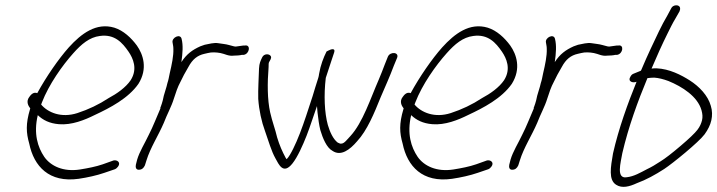

<svg xmlns="http://www.w3.org/2000/svg" viewBox="-20 -662 2772 742"><path d="M93 -287C80 -270 89 -253 97 -243L96 -240C79 -183 81 -149 93 -107C111 -19 170 45 284 29C318 24 354 16 383 6L424 -8C429 -10 433 -14 436 -18C448 -34 433 -45 419 -42L377 -27C351 -18 320 -12 289 -7C225 3 176 -20 151 -56C126 -93 109 -145 126 -217C146 -198 171 -185 208 -182C257 -178 307 -198 347 -218C405 -245 476 -282 515 -338C552 -397 533 -452 509 -486C487 -516 457 -544 422 -555C352 -576 294 -532 246 -479C206 -434 159 -366 124 -302C110 -308 99 -296 93 -287ZM139 -258 142 -266C169 -336 221 -409 263 -456C295 -492 326 -518 366 -523C423 -531 453 -497 477 -462C494 -437 513 -396 485 -352C466 -324 432 -300 400 -283C362 -258 322 -239 279 -225C217 -205 165 -227 139 -258Z M505 -25C503 -15 506 -6 516 -6C528 -6 535 -12 540 -23L546 -42C561 -91 592 -138 613 -187C625 -219 643 -251 652 -281C659 -303 667 -327 677 -345L691 -373L708 -403C724 -433 743 -448 770 -454L783 -457C798 -461 816 -460 832 -457C849 -454 863 -444 884 -447C893 -447 908 -448 915 -450H922C945 -454 950 -491 926 -486H920C910 -484 901 -484 891 -482C887 -482 884 -483 880 -484L865 -488C858 -490 852 -491 845 -492L824 -495C807 -498 787 -492 771 -489L754 -483C723 -469 701 -453 681 -422C686 -457 688 -487 682 -511C678 -534 642 -517 647 -497C648 -488 650 -485 650 -473C651 -446 644 -413 636 -379C633 -365 631 -352 627 -341C623 -322 617 -308 613 -292L609 -274C607 -266 604 -257 601 -249C600 -247 599 -245 600 -243C585 -209 572 -174 555 -141C540 -109 519 -76 510 -45Z M981 -397C980 -360 977 -318 978 -280C981 -236 991 -191 1004 -156C1018 -117 1028 -79 1045 -49C1057 -28 1074 15 1110 -30C1130 -55 1150 -100 1165 -138C1179 -174 1191 -213 1205 -252L1207 -228C1210 -202 1213 -179 1218 -159C1227 -129 1242 -91 1265 -79C1297 -57 1332 -83 1360 -116C1399 -158 1426 -224 1451 -286C1469 -328 1486 -365 1502 -408L1514 -437C1525 -461 1488 -464 1479 -443L1467 -413C1460 -394 1452 -374 1444 -355C1412 -282 1382 -188 1334 -136C1322 -124 1311 -107 1299 -107C1296 -106 1291 -108 1285 -111C1267 -125 1255 -152 1247 -179C1234 -226 1231 -294 1239 -361C1247 -386 1254 -407 1260 -425C1266 -442 1269 -453 1271 -458C1273 -464 1273 -468 1271 -470C1265 -476 1248 -466 1242 -463C1230 -439 1219 -411 1213 -376C1213 -371 1211 -366 1210 -361C1202 -337 1195 -313 1188 -290L1163 -214C1148 -169 1131 -123 1113 -87C1105 -71 1096 -55 1088 -47C1086 -48 1086 -50 1084 -52C1071 -76 1060 -101 1051 -131C1044 -162 1032 -192 1024 -228C1013 -278 1013 -341 1018 -403C1018 -413 1018 -419 1020 -422C1023 -428 1030 -437 1027 -444C1022 -455 1000 -456 993 -440C987 -427 982 -418 981 -397Z M1536 -287C1523 -270 1532 -253 1540 -243L1539 -240C1522 -183 1524 -149 1536 -107C1554 -19 1613 45 1727 29C1761 24 1797 16 1826 6L1867 -8C1872 -10 1876 -14 1879 -18C1891 -34 1876 -45 1862 -42L1820 -27C1794 -18 1763 -12 1732 -7C1668 3 1619 -20 1594 -56C1569 -93 1552 -145 1569 -217C1589 -198 1614 -185 1651 -182C1700 -178 1750 -198 1790 -218C1848 -245 1919 -282 1958 -338C1995 -397 1976 -452 1952 -486C1930 -516 1900 -544 1865 -555C1795 -576 1737 -532 1689 -479C1649 -434 1602 -366 1567 -302C1553 -308 1542 -296 1536 -287ZM1582 -258 1585 -266C1612 -336 1664 -409 1706 -456C1738 -492 1769 -518 1809 -523C1866 -531 1896 -497 1920 -462C1937 -437 1956 -396 1928 -352C1909 -324 1875 -300 1843 -283C1805 -258 1765 -239 1722 -225C1660 -205 1608 -227 1582 -258Z M1948 -25C1946 -15 1949 -6 1959 -6C1971 -6 1978 -12 1983 -23L1989 -42C2004 -91 2035 -138 2056 -187C2068 -219 2086 -251 2095 -281C2102 -303 2110 -327 2120 -345L2134 -373L2151 -403C2167 -433 2186 -448 2213 -454L2226 -457C2241 -461 2259 -460 2275 -457C2292 -454 2306 -444 2327 -447C2336 -447 2351 -448 2358 -450H2365C2388 -454 2393 -491 2369 -486H2363C2353 -484 2344 -484 2334 -482C2330 -482 2327 -483 2323 -484L2308 -488C2301 -490 2295 -491 2288 -492L2267 -495C2250 -498 2230 -492 2214 -489L2197 -483C2166 -469 2144 -453 2124 -422C2129 -457 2131 -487 2125 -511C2121 -534 2085 -517 2090 -497C2091 -488 2093 -485 2093 -473C2094 -446 2087 -413 2079 -379C2076 -365 2074 -352 2070 -341C2066 -322 2060 -308 2056 -292L2052 -274C2050 -266 2047 -257 2044 -249C2043 -247 2042 -245 2043 -243C2028 -209 2015 -174 1998 -141C1983 -109 1962 -76 1953 -45Z M2417 -367C2404 -347 2425 -340 2440 -346C2406 -262 2371 -166 2349 -69C2340 -16 2331 33 2361 52C2384 67 2413 59 2441 46C2477 33 2513 13 2547 -9C2579 -30 2680 -112 2703 -143C2716 -161 2725 -179 2729 -197C2733 -215 2733 -234 2727 -253C2716 -293 2682 -328 2646 -351C2613 -372 2567 -396 2517 -398C2511 -398 2505 -398 2498 -397C2518 -444 2539 -491 2560 -533C2570 -553 2579 -572 2590 -590L2606 -618C2608 -623 2609 -627 2608 -632C2605 -646 2580 -644 2574 -630L2559 -602C2548 -583 2537 -563 2527 -542C2505 -496 2482 -448 2461 -398C2459 -395 2458 -388 2455 -388L2428 -377C2423 -375 2420 -372 2417 -367ZM2385 -70C2409 -173 2445 -271 2482 -360C2490 -361 2499 -362 2508 -362C2525 -361 2544 -356 2563 -349C2617 -327 2676 -289 2691 -236C2695 -222 2696 -209 2693 -197C2690 -185 2685 -173 2675 -160C2665 -147 2643 -126 2610 -98C2576 -69 2550 -49 2532 -38C2514 -26 2497 -16 2480 -8C2455 5 2430 20 2402 23C2360 30 2379 -34 2385 -70Z"/></svg>

Font: Stray Cat
Style: CnObl
Weight: 400
Version: Version 1.0